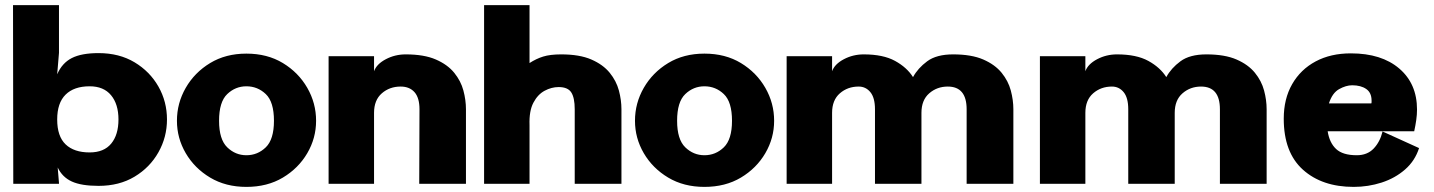

<svg xmlns="http://www.w3.org/2000/svg" viewBox="-20 -720 5617 752"><path d="M32 0 31 -700H211V-513L204 -429Q223 -473 261 -492.5Q299 -512 366 -512Q447 -512 507 -476Q567 -440 600.5 -381Q634 -322 634 -252Q634 -183 600.5 -123.5Q567 -64 507 -28Q447 8 366 8Q299 8 261.5 -9Q224 -26 206 -64L211 -3V0ZM331 -123Q387 -123 415.5 -157.5Q444 -192 444 -252Q444 -312 415 -347Q386 -382 331 -382Q270 -382 237 -349.5Q204 -317 204 -252Q204 -186 237 -154.5Q270 -123 331 -123Z M945 12Q864 12 803 -24.5Q742 -61 707.5 -120Q673 -179 673 -247Q673 -316 707.5 -376Q742 -436 803 -473Q864 -510 945 -510Q1027 -510 1088 -473Q1149 -436 1183.5 -376Q1218 -316 1218 -247Q1218 -179 1183.5 -120Q1149 -61 1088 -24.5Q1027 12 945 12ZM945 -112Q989 -112 1021 -143Q1053 -174 1053 -247Q1053 -321 1021 -351.5Q989 -382 945 -382Q902 -382 870 -351.5Q838 -321 838 -247Q838 -174 870 -143Q902 -112 945 -112Z M1569 -507Q1641 -507 1687 -487Q1733 -467 1759 -435Q1785 -403 1795 -365.5Q1805 -328 1805 -292V0H1622L1623 -292Q1623 -337 1603.5 -359Q1584 -381 1549 -381Q1506 -381 1475.5 -354.5Q1445 -328 1445 -278V0H1267V-500H1445V-441Q1455 -469 1491 -488Q1527 -507 1569 -507Z M1876 0V-700H2054V-473Q2080 -490 2107.5 -498.5Q2135 -507 2178 -507Q2250 -507 2296 -487Q2342 -467 2368 -435Q2394 -403 2404 -365.5Q2414 -328 2414 -292V0H2231V-292Q2231 -337 2217.5 -358Q2204 -379 2168 -379Q2140 -379 2113 -364.5Q2086 -350 2069 -317.5Q2052 -285 2054 -230V0Z M2739 12Q2658 12 2597 -24.5Q2536 -61 2501.5 -120Q2467 -179 2467 -247Q2467 -316 2501.5 -376Q2536 -436 2597 -473Q2658 -510 2739 -510Q2821 -510 2882 -473Q2943 -436 2977.5 -376Q3012 -316 3012 -247Q3012 -179 2977.5 -120Q2943 -61 2882 -24.5Q2821 12 2739 12ZM2739 -112Q2783 -112 2815 -143Q2847 -174 2847 -247Q2847 -321 2815 -351.5Q2783 -382 2739 -382Q2696 -382 2664 -351.5Q2632 -321 2632 -247Q2632 -174 2664 -143Q2696 -112 2739 -112Z M3363 -507Q3439 -507 3485.5 -481.5Q3532 -456 3556 -418Q3575 -453 3611.5 -480Q3648 -507 3713 -507Q3785 -507 3831 -487Q3877 -467 3903 -435Q3929 -403 3939 -365.5Q3949 -328 3949 -292V0H3766V-292Q3766 -381 3692 -381Q3650 -381 3619.5 -354.5Q3589 -328 3589 -278V0H3407V-292Q3407 -337 3389 -359Q3371 -381 3343 -381Q3300 -381 3269.5 -354.5Q3239 -328 3239 -278V0H3061V-500H3239V-441Q3249 -469 3285 -488Q3321 -507 3363 -507Z M4355 -507Q4431 -507 4477.5 -481.5Q4524 -456 4548 -418Q4567 -453 4603.5 -480Q4640 -507 4705 -507Q4777 -507 4823 -487Q4869 -467 4895 -435Q4921 -403 4931 -365.5Q4941 -328 4941 -292V0H4758V-292Q4758 -381 4684 -381Q4642 -381 4611.5 -354.5Q4581 -328 4581 -278V0H4399V-292Q4399 -337 4381 -359Q4363 -381 4335 -381Q4292 -381 4261.5 -354.5Q4231 -328 4231 -278V0H4053V-500H4231V-441Q4241 -469 4277 -488Q4313 -507 4355 -507Z M5538 -140Q5522 -90 5483 -56Q5444 -22 5391.5 -5Q5339 12 5282 12Q5158 12 5083 -55.5Q5008 -123 5008 -255Q5008 -333 5041 -390.5Q5074 -448 5133 -479.5Q5192 -511 5271 -511Q5391 -511 5460.5 -451.5Q5530 -392 5530 -291Q5530 -271 5527 -250Q5524 -229 5519 -206H5180Q5187 -161 5213 -136.5Q5239 -112 5294 -112Q5335 -112 5360 -138Q5385 -164 5395 -205ZM5276 -386Q5252 -386 5225 -371Q5198 -356 5185 -315H5351Q5352 -317 5352 -320.5Q5352 -324 5352 -326Q5352 -357 5331 -371.5Q5310 -386 5276 -386Z"/></svg>

Font: Panamera Black
Style: Regular
Weight: 900
Designer: Bastien Sozeau
Foundry: NBR — Bastien Sozeau
Version: Version 3.002; ttfautohint (v1.8.4.7-5d5b);gftools[0.9.33]